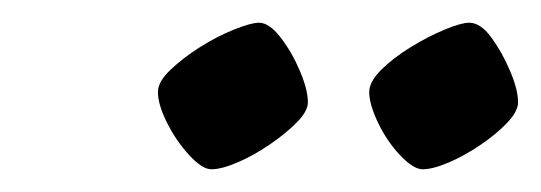

<svg xmlns="http://www.w3.org/2000/svg" viewBox="-20 -727 476 169"><path d="M352 -578Q344 -578 332.5 -590Q321 -602 313 -618.5Q305 -635 305 -646Q305 -655 315.5 -665.5Q326 -676 341.5 -685.5Q357 -695 371.5 -701Q386 -707 393 -707Q403 -707 412.5 -694Q422 -681 429 -664.5Q436 -648 436 -637Q436 -629 426.5 -619Q417 -609 403 -599.5Q389 -590 375 -584Q361 -578 352 -578ZM166 -578Q158 -578 146.5 -590.5Q135 -603 127 -619Q119 -635 119 -646Q119 -655 130 -665.5Q141 -676 156 -685.5Q171 -695 186 -701Q201 -707 208 -707Q217 -707 227 -694Q237 -681 244 -664.5Q251 -648 251 -637Q251 -629 241 -619Q231 -609 217 -599.5Q203 -590 189 -584Q175 -578 166 -578Z"/></svg>

Font: Texturina Medium
Style: Italic
Weight: 500
Italic angle: -11°
Designer: Guillermo Torres Carreño
Foundry: Omnibus-Type
Version: Version 1.002